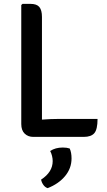

<svg xmlns="http://www.w3.org/2000/svg" viewBox="-20 -707 552 993"><path d="M197 1H152Q125 1 107.5 -16Q90 -33 90 -65.5V-681L96.5 -687H137.5Q170 -687 183.5 -670.8Q197 -654.5 197 -619.5ZM484.5 -92Q484.5 -38 468 -18.5Q451.5 1 413 1H152L97 -77Q143.5 -84.5 194 -88.2Q244.5 -92 286 -92ZM340.5 61Q350 81.5 350 112.5Q350 163.5 316.5 203.8Q283 244 226.5 266Q213.5 262 204.5 249.5Q195.5 237 192.5 222Q252.5 183 252.5 126Q252.5 113 249 99Q245.5 85 239.5 74Q266 56 305 56Q325.5 56 340.5 61Z"/></svg>

Font: Signika
Style: Regular
Weight: 400
Designer: Anna Giedry
Foundry: Anna Giedry
Version: Version 2.001